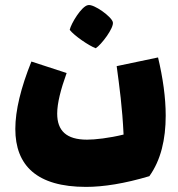

<svg xmlns="http://www.w3.org/2000/svg" viewBox="-20 -554 699 752"><path d="M355 -365C377 -379 427 -445 422 -467C418 -488 348 -539 325 -534C299 -530 258 -461 253 -437C271 -414 328 -375 355 -365ZM599 -329 437 -295C448 -213 459 -134 464 -27C407 -13 352 -7 321 -7C240 -7 204 -42 204 -109C204 -150 218 -204 241 -268L103 -313C62 -211 40 -122 40 -49C40 94 124 178 317 178C385 178 468 165 565 136C610 73 629 -8 629 -101C629 -172 618 -249 599 -329Z"/></svg>

Font: FilmFarsi Display
Style: Regular
Weight: 400
Designer: Borna Izadpanah
Foundry: Borna Izadpanah
Version: Version 1.000;PS 001.000;hotconv 1.0.88;makeotf.lib2.5.64775